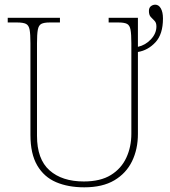

<svg xmlns="http://www.w3.org/2000/svg" viewBox="-20 -790 726 820"><path d="M340 10Q271 10 219.5 -12Q168 -34 139 -83.5Q110 -133 110 -214V-605Q110 -644 106.5 -663Q103 -682 91 -688Q79 -694 53 -694H13V-714H236V-694H192Q168 -694 156.5 -688Q145 -682 141.5 -663Q138 -644 138 -605V-210Q138 -110 191.5 -62.5Q245 -15 338 -15Q409 -15 453.5 -42.5Q498 -70 519.5 -116.5Q541 -163 541 -219V-605Q541 -644 537.5 -663Q534 -682 522.5 -688Q511 -694 486 -694H444V-714H569V-590Q601 -597 624.5 -622Q648 -647 648 -677Q648 -693 640 -701Q632 -709 624 -717.5Q616 -726 616 -743Q616 -757 624.5 -763.5Q633 -770 643 -770Q658 -770 667 -754Q676 -738 676 -711Q676 -644 644 -609.5Q612 -575 569 -568V-218Q569 -153 544 -101.5Q519 -50 468.5 -20Q418 10 340 10Z"/></svg>

Font: Noto Serif Thin
Style: Regular
Weight: 100
Designer: Monotype Design Team
Foundry: Monotype Imaging Inc.
Version: Version 2.015